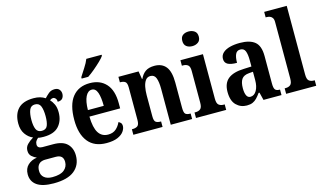

<svg xmlns="http://www.w3.org/2000/svg" viewBox="-108 -1125 2934 1720"><g transform="rotate(-15 1359.0 -265.0)"><path d="M206 236Q102 236 51 200Q0 164 0 98Q0 44 33.5 12.5Q67 -19 118 -26Q94 -36 73 -54.5Q52 -73 52 -108Q52 -141 74.5 -164.5Q97 -188 132 -209Q91 -226 63.5 -265.5Q36 -305 36 -363Q36 -451 82.5 -499.5Q129 -548 226 -548Q260 -548 286 -540.5Q312 -533 333 -519Q351 -539 373.5 -558Q396 -577 429 -577Q458 -577 472.5 -560Q487 -543 487 -520Q487 -496 474 -478.5Q461 -461 428 -461Q428 -482 418 -493Q408 -504 397 -504Q386 -504 378.5 -500Q371 -496 365 -492Q384 -472 398 -442.5Q412 -413 412 -368Q412 -289 367 -239.5Q322 -190 226 -190Q216 -190 200 -191Q184 -192 176 -195Q165 -188 155 -173.5Q145 -159 145 -140Q145 -121 157.5 -112.5Q170 -104 191 -104H291Q379 -104 420 -63Q461 -22 461 46Q461 134 398 185Q335 236 206 236ZM224 -246Q264 -246 277 -277.5Q290 -309 290 -365Q290 -423 276.5 -457Q263 -491 224 -491Q186 -491 172 -456Q158 -421 158 -364Q158 -309 172 -277.5Q186 -246 224 -246ZM208 179Q283 179 318 150.5Q353 122 353 76Q353 11 284 11H182Q165 11 147.5 18Q130 25 118 43.5Q106 62 106 95Q106 134 133 156.5Q160 179 208 179Z M757 10Q644 10 586.5 -62Q529 -134 529 -265Q529 -406 586 -477Q643 -548 747 -548Q843 -548 898 -487Q953 -426 953 -307V-259H668Q670 -156 700.5 -108Q731 -60 790 -60Q835 -60 863 -84.5Q891 -109 906 -144Q918 -140 927 -129.5Q936 -119 936 -102Q936 -77 918 -51Q900 -25 860.5 -7.5Q821 10 757 10ZM817 -319Q817 -397 801.5 -442Q786 -487 750 -487Q714 -487 692.5 -443.5Q671 -400 670 -319ZM689 -619Q709 -651 735.5 -691.5Q762 -732 775 -766H917V-756Q906 -739 877 -711Q848 -683 813.5 -654Q779 -625 750 -606H689Z M1006 0V-51H1012Q1041 -51 1058.5 -63Q1076 -75 1076 -120V-420Q1076 -462 1059.5 -473.5Q1043 -485 1015 -485H1011V-536H1198L1210 -463H1214Q1233 -505 1264 -526.5Q1295 -548 1347 -548Q1417 -548 1453.5 -502Q1490 -456 1490 -354V-122Q1490 -75 1503.5 -63Q1517 -51 1547 -51H1551V0H1353V-333Q1353 -397 1339.5 -433Q1326 -469 1289 -469Q1260 -469 1243.5 -446.5Q1227 -424 1220 -388Q1213 -352 1213 -311V-116Q1213 -73 1228.5 -62Q1244 -51 1273 -51H1277V0Z M1723 -630Q1690 -630 1668.5 -646.5Q1647 -663 1647 -698Q1647 -734 1668.5 -750Q1690 -766 1723 -766Q1754 -766 1777 -750Q1800 -734 1800 -698Q1800 -663 1777 -646.5Q1754 -630 1723 -630ZM1587 0V-51H1597Q1625 -51 1642 -65Q1659 -79 1659 -122V-417Q1659 -458 1642 -471.5Q1625 -485 1599 -485H1586V-536H1795V-123Q1795 -79 1812.5 -65Q1830 -51 1857 -51H1867V0Z M2057 10Q2000 10 1960 -29.5Q1920 -69 1920 -152Q1920 -233 1968.5 -272Q2017 -311 2115 -314L2186 -317V-374Q2186 -430 2174 -460Q2162 -490 2128 -490Q2096 -490 2083 -461Q2070 -432 2070 -382Q2013 -382 1985 -397.5Q1957 -413 1957 -448Q1957 -482 1981.5 -504.5Q2006 -527 2047 -537.5Q2088 -548 2139 -548Q2231 -548 2277.5 -510Q2324 -472 2324 -377V-122Q2324 -80 2335.5 -65.5Q2347 -51 2377 -51H2380V0H2213L2195 -72H2187Q2168 -45 2150.5 -27Q2133 -9 2111.5 0.5Q2090 10 2057 10ZM2108 -57Q2144 -57 2165.5 -94.5Q2187 -132 2187 -191V-268L2150 -265Q2100 -261 2080.5 -232Q2061 -203 2061 -148Q2061 -105 2072.5 -81Q2084 -57 2108 -57Z M2423 0V-51H2433Q2460 -51 2477 -65Q2494 -79 2494 -123V-647Q2494 -674 2483.5 -687.5Q2473 -701 2459 -705Q2445 -709 2433 -709H2423V-760H2632V-123Q2632 -79 2649 -65Q2666 -51 2693 -51H2702V0Z"/></g></svg>

Font: Noto Serif Hebrew Condensed
Style: Bold
Weight: 700
Width: 3
Designer: Monotype Design Team
Foundry: Monotype Imaging Inc.
Version: Version 2.004; ttfautohint (v1.8.4.7-5d5b)